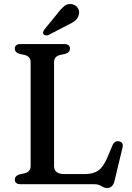

<svg xmlns="http://www.w3.org/2000/svg" viewBox="-20 -920 660 959"><path d="M307.5 -651.5 280 -645.5Q250 -637.5 250 -610V-91Q250 -50.5 301.5 -50.5H403.5Q445 -50.5 470.5 -68Q496 -85.5 516.5 -134L542.5 -195.5Q553 -218.5 574.5 -214Q599 -209.5 591.5 -181L551.5 -14.5Q542.5 19 516 19Q500 19 486.2 9.5Q472.5 0 449.5 0H83Q54 0 54 -23Q54 -41 75.5 -48.5L103 -54.5Q133 -62.5 133 -90V-610Q133 -637.5 103 -645.5L75.5 -651.5Q54 -659 54 -677Q54 -700 83 -700H300.5Q329.5 -700 329.5 -677Q329.5 -659 307.5 -651.5ZM267 -852.5Q285.5 -877.5 302.8 -890.8Q320 -904 342.5 -898.5Q361.5 -893 370 -877.5Q378.5 -862 373.5 -846Q369 -828 354.8 -816.5Q340.5 -805 317 -794.5L223 -745.5Q216.5 -742.5 209.2 -743.2Q202 -744 198 -748.5Q193.5 -754 195.5 -760.2Q197.5 -766.5 202 -773Z"/></svg>

Font: Fraunces 9pt Soft
Style: Regular
Weight: 400
Version: Version 1.000;[0bf87f6ff]